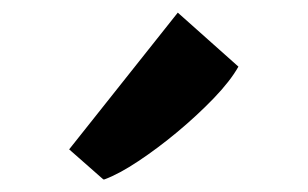

<svg xmlns="http://www.w3.org/2000/svg" viewBox="-20 -914 487 304"><path d="M143.5 -630 89.5 -677.5 261.5 -894 357.5 -808.5Q344.5 -785.5 318.5 -758.5Q292.5 -731.5 261 -705.2Q229.5 -679 199 -658.8Q168.5 -638.5 145.5 -630Z"/></svg>

Font: Merriweather 24pt Black
Style: Regular
Weight: 900
Designer: Eben Sorkin
Foundry: Eben Sorkin
Version: Version 2.100